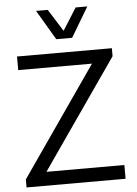

<svg xmlns="http://www.w3.org/2000/svg" viewBox="-64 -1048 784 1097"><g transform="rotate(-5 328.0 -500.0)"><path d="M286 -829 185 -1000H252L332 -873L412 -1000H479L377 -829ZM611 -79V0H43V-46L477 -672H54V-750H598V-704L164 -79Z"/></g></svg>

Font: Oakes Grotesk
Style: Regular
Weight: 400
Designer: Samuel Oakes
Foundry: Samuel Oakes
Version: Version 1.000;PS 001.000;hotconv 1.0.88;makeotf.lib2.5.64775